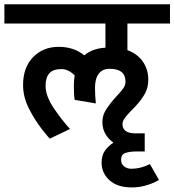

<svg xmlns="http://www.w3.org/2000/svg" viewBox="-50 -602 794 874"><path d="M530 -373.8Q575 -357.5 600 -321.9Q625 -286.2 625 -238.8Q625 -202.5 609.4 -175Q593.8 -147.5 566.2 -117.5Q557.5 -108.8 541.2 -91.9Q525 -75 516.2 -61.9Q507.5 -48.8 507.5 -37.5Q507.5 5 566.2 5H608.8V87.5H572.5Q540 87.5 520.6 94.4Q501.2 101.2 501.2 125Q501.2 145 515 155.6Q528.8 166.2 548.8 166.2Q590 166.2 632.5 145L673.8 217.5Q612.5 251.2 550 251.2Q485 251.2 448.8 218.8Q412.5 186.2 412.5 138.8Q412.5 106.2 426.9 85Q441.2 63.8 466.2 47.5Q416.2 10 416.2 -45Q416.2 -71.2 426.2 -91.2Q436.2 -111.2 463.8 -145L483.8 -167.5Q503.8 -188.8 512.5 -201.9Q521.2 -215 521.2 -231.2Q521.2 -288.8 448.8 -288.8Q416.2 -288.8 399.4 -266.2Q382.5 -243.8 382.5 -202.5Q382.5 -168.8 386.2 -131.2L290 -147.5Q286.2 -166.2 286.2 -211.2Q286.2 -236.2 290 -258.8Q261.2 -287.5 230 -287.5Q191.2 -287.5 174.4 -268.1Q157.5 -248.8 157.5 -211.2Q157.5 -165 195 -109.4Q232.5 -53.8 268.8 -15L177.5 28.8Q177.5 32.5 143.8 -10Q110 -52.5 82.5 -106.2Q55 -160 55 -215Q55 -295 100.6 -341.9Q146.2 -388.8 217.5 -388.8Q286.2 -388.8 333.8 -350Q370 -381.2 430 -385V-495H-30V-582.5H723.8V-495H530Z"/></svg>

Font: Cambay
Style: Bold
Weight: 700
Designer: Pooja Saxena
Foundry: Pooja Saxena
Version: Version 1.096;PS 001.096;hotconv 1.0.70;makeotf.lib2.5.58329